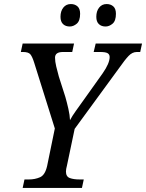

<svg xmlns="http://www.w3.org/2000/svg" viewBox="-20 -929 722 949"><path d="M92 0 101 -42H123Q153 -42 178 -53Q203 -64 213 -109L251 -294L149 -619Q140 -648 130.5 -660Q121 -672 94 -672H83L92 -714H346L337 -672H291Q252 -672 252 -644Q252 -625 258 -600Q264 -575 271 -550L303 -450Q311 -422 318 -391Q325 -360 326 -335Q337 -356 355 -381Q373 -406 398 -441L487 -566Q522 -616 522 -647Q522 -660 512 -666Q502 -672 476 -672H443L453 -714H682L673 -672H656Q634 -672 615.5 -652.5Q597 -633 569 -593L349 -292L311 -111Q306 -93 306 -81Q306 -56 325 -49Q344 -42 373 -42H394L385 0ZM502 -798Q481 -798 468.5 -810Q456 -822 456 -846Q456 -874 470 -891.5Q484 -909 507 -909Q527 -909 540 -897.5Q553 -886 553 -861Q553 -826 536.5 -812Q520 -798 502 -798ZM325 -798Q304 -798 291.5 -810Q279 -822 279 -846Q279 -874 293 -891.5Q307 -909 330 -909Q350 -909 363 -897.5Q376 -886 376 -861Q376 -826 359.5 -812Q343 -798 325 -798Z"/></svg>

Font: Noto Serif SemiCondensed
Style: Italic
Weight: 400
Width: 4
Italic angle: -12°
Designer: Monotype Design Team
Foundry: Monotype Imaging Inc.
Version: Version 2.013